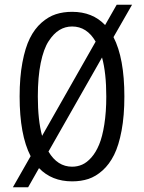

<svg xmlns="http://www.w3.org/2000/svg" viewBox="-20 -756 610 812"><path d="M285 11Q199 11 145 -45L99 36H34.5L109.5 -95.5Q63 -185.5 63 -348Q63 -429 74.8 -491.8Q86.5 -554.5 106.5 -594.5Q126.5 -634.5 155.5 -660Q184.5 -685.5 216 -695.8Q247.5 -706 285 -706Q371.5 -706 424.5 -650L473.5 -736H538.5L460 -599Q506 -510 506 -348Q506 -266.5 494.2 -203.8Q482.5 -141 462.5 -101Q442.5 -61 413.8 -35.2Q385 -9.5 353.8 0.8Q322.5 11 285 11ZM140 -348Q140 -248 158 -181.5L384.5 -580Q347.5 -644 285 -644Q256 -644 231.5 -629.2Q207 -614.5 185.8 -582Q164.5 -549.5 152.2 -489.8Q140 -430 140 -348ZM285 -51Q307.5 -51 327.5 -59.8Q347.5 -68.5 366.5 -90Q385.5 -111.5 399.2 -144.5Q413 -177.5 421.2 -229.8Q429.5 -282 429.5 -348Q429.5 -447.5 411.5 -513L185 -115Q223 -51 285 -51Z"/></svg>

Font: League Mono Narrow Light
Style: Regular
Weight: 300
Width: 3
Designer: Tyler Finck
Foundry: The League of Moveable Type / Tyler Finck
Version: Version 2.210